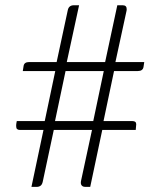

<svg xmlns="http://www.w3.org/2000/svg" viewBox="-20 -728 620 748"><path d="M378.4 -221.7 331.5 0H311Q304.2 0 299.6 -4.2Q294.9 -8.3 294.9 -16.6Q294.9 -20 295.4 -22L338.4 -221.7H189.5L146.5 -20Q144 -8.8 137.9 -4.4Q131.8 0 123.5 0H102.5L149.4 -221.7H58.1Q50.8 -221.7 46.9 -224.9Q43 -228 43 -236.3Q43 -238.8 43 -241.2Q43 -243.7 43.9 -248.5L45.4 -256.3H154.3L195.3 -451.2H68.8L71.8 -470.2Q73.7 -486.3 93.8 -486.3H200.7L244.1 -688.5Q246.1 -698.2 252.2 -702.9Q258.3 -707.5 267.1 -707.5H288.1L240.2 -486.3H389.6L437 -707.5H458Q473.6 -707.5 473.6 -692.4Q473.6 -688.5 473.1 -686.5L429.7 -486.3H542L539.1 -467.3Q536.6 -451.2 516.6 -451.2H424.3L383.3 -256.3H496.1Q510.7 -256.3 510.7 -243.7L508.8 -221.7ZM194.3 -256.3H343.3L384.3 -451.2H235.4Z"/></svg>

Font: Kantumruy Light
Style: Regular
Weight: 300
Foundry: Sovichet Tep
Version: Version 1.3000